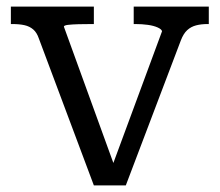

<svg xmlns="http://www.w3.org/2000/svg" viewBox="-20 -557 667 583"><path d="M472 -462Q471 -468 459 -473.5Q447 -479 429 -481.5Q411 -484 391 -484H386V-537H614V-484H610Q591 -484 575.5 -480Q560 -476 548.5 -465.5Q537 -455 529 -434L362 6H265L98 -440Q92 -458 81 -467.5Q70 -477 54.5 -480.5Q39 -484 17 -484H13V-537H265V-484H260Q238 -484 218.5 -483.5Q199 -483 186.5 -481.5Q174 -480 174 -476L333 -38L319 -48Z"/></svg>

Font: Roboto Serif
Style: Regular
Weight: 400
Designer: Greg Gazdowicz
Foundry: Commercial Type
Version: Version 1.008